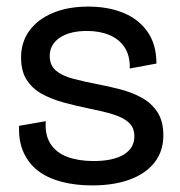

<svg xmlns="http://www.w3.org/2000/svg" viewBox="-20 -550 548 583"><path d="M260 13Q209 13 167 2Q125 -9 96 -31Q67 -53 51.5 -87.5Q36 -122 38 -168L119 -182Q116 -140 133.5 -113Q151 -86 185 -73.5Q219 -61 264 -61Q323 -61 355.5 -80.5Q388 -100 388 -136Q388 -163 370.5 -178.5Q353 -194 321 -203.5Q289 -213 248 -221Q209 -229 172.5 -239Q136 -249 107 -265Q78 -281 61 -307.5Q44 -334 44 -375Q44 -422 69 -456.5Q94 -491 140 -510.5Q186 -530 248 -530Q308 -530 354.5 -511Q401 -492 428 -453.5Q455 -415 455 -357L374 -342Q375 -381 358.5 -406Q342 -431 312.5 -443.5Q283 -456 244 -456Q192 -456 161.5 -435.5Q131 -415 131 -380Q131 -352 149.5 -336Q168 -320 200 -311.5Q232 -303 272 -295Q310 -288 346 -278.5Q382 -269 411 -253Q440 -237 458 -209.5Q476 -182 476 -139Q476 -91 449.5 -57Q423 -23 374.5 -5Q326 13 260 13Z"/></svg>

Font: Bricolage Grotesque 60pt
Style: Regular
Weight: 400
Version: Version 1.001;gftools[0.9.33.dev8+g029e19f]